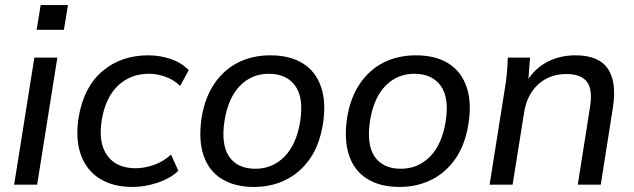

<svg xmlns="http://www.w3.org/2000/svg" viewBox="-20 -731 2511 760"><path d="M36 0 116 -503H207L127 0ZM125 -613 141 -711H249L233 -613Z M504 9Q427 9 374.5 -24Q322 -57 300 -118.5Q278 -180 291 -265Q311 -386 385 -449Q459 -512 567 -512Q614 -512 657 -497Q700 -482 727 -453L693 -391Q667 -416 634 -427.5Q601 -439 570 -439Q497 -439 447.5 -392.5Q398 -346 383 -257Q368 -166 404.5 -115.5Q441 -65 517 -65Q550 -65 587.5 -77.5Q625 -90 657 -119L686 -55Q655 -25 604.5 -8Q554 9 504 9Z M985 9Q909 9 857.5 -23Q806 -55 785.5 -116.5Q765 -178 778 -265Q791 -345 829 -400.5Q867 -456 923.5 -484Q980 -512 1050 -512Q1128 -512 1179 -480Q1230 -448 1251 -386.5Q1272 -325 1258 -239Q1245 -158 1207 -103Q1169 -48 1112 -19.5Q1055 9 985 9ZM991 -63Q1058 -63 1105.5 -110.5Q1153 -158 1168 -249Q1183 -344 1148.5 -391.5Q1114 -439 1044 -439Q977 -439 930.5 -392Q884 -345 869 -255Q854 -159 887 -111Q920 -63 991 -63Z M1561 9Q1485 9 1433.5 -23Q1382 -55 1361.5 -116.5Q1341 -178 1354 -265Q1367 -345 1405 -400.5Q1443 -456 1499.5 -484Q1556 -512 1626 -512Q1704 -512 1755 -480Q1806 -448 1827 -386.5Q1848 -325 1834 -239Q1821 -158 1783 -103Q1745 -48 1688 -19.5Q1631 9 1561 9ZM1567 -63Q1634 -63 1681.5 -110.5Q1729 -158 1744 -249Q1759 -344 1724.5 -391.5Q1690 -439 1620 -439Q1553 -439 1506.5 -392Q1460 -345 1445 -255Q1430 -159 1463 -111Q1496 -63 1567 -63Z M1918 0 1979 -384Q1984 -413 1986.5 -443Q1989 -473 1990 -503H2078L2070 -395L2057 -394Q2087 -452 2139 -482Q2191 -512 2258 -512Q2350 -512 2386 -459Q2422 -406 2406 -305L2358 0H2267L2315 -304Q2327 -376 2303.5 -407Q2280 -438 2222 -438Q2155 -438 2110.5 -397Q2066 -356 2055 -288L2009 0Z"/></svg>

Font: Mulish ExtraLight Medium
Style: Italic
Weight: 500
Italic angle: -9°
Version: Version 3.603